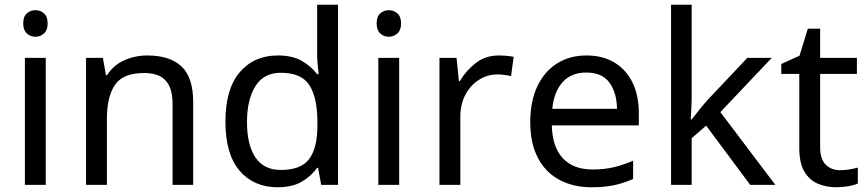

<svg xmlns="http://www.w3.org/2000/svg" viewBox="-20 -780 3661 810"><path d="M173 -536V0H85V-536ZM130 -737Q150 -737 165.5 -723.5Q181 -710 181 -681Q181 -653 165.5 -639Q150 -625 130 -625Q108 -625 93 -639Q78 -653 78 -681Q78 -710 93 -723.5Q108 -737 130 -737Z M601 -546Q697 -546 746 -499.5Q795 -453 795 -349V0H708V-343Q708 -408 679 -440Q650 -472 588 -472Q499 -472 465 -422Q431 -372 431 -278V0H343V-536H414L427 -463H432Q458 -505 504 -525.5Q550 -546 601 -546Z M1151 10Q1051 10 991 -59.5Q931 -129 931 -267Q931 -405 991.5 -475.5Q1052 -546 1152 -546Q1214 -546 1253.5 -523Q1293 -500 1318 -467H1324Q1323 -480 1320.5 -505.5Q1318 -531 1318 -546V-760H1406V0H1335L1322 -72H1318Q1294 -38 1254 -14Q1214 10 1151 10ZM1165 -63Q1250 -63 1284.5 -109.5Q1319 -156 1319 -250V-266Q1319 -366 1286 -419.5Q1253 -473 1164 -473Q1093 -473 1057.5 -416.5Q1022 -360 1022 -265Q1022 -169 1057.5 -116Q1093 -63 1165 -63Z M1664 -536V0H1576V-536ZM1621 -737Q1641 -737 1656.5 -723.5Q1672 -710 1672 -681Q1672 -653 1656.5 -639Q1641 -625 1621 -625Q1599 -625 1584 -639Q1569 -653 1569 -681Q1569 -710 1584 -723.5Q1599 -737 1621 -737Z M2084 -546Q2099 -546 2116.5 -544.5Q2134 -543 2147 -540L2136 -459Q2123 -462 2107.5 -464Q2092 -466 2078 -466Q2037 -466 2001 -443.5Q1965 -421 1943.5 -380.5Q1922 -340 1922 -286V0H1834V-536H1906L1916 -438H1920Q1946 -482 1987 -514Q2028 -546 2084 -546Z M2454 -546Q2523 -546 2572.5 -516Q2622 -486 2648.5 -431.5Q2675 -377 2675 -304V-251H2308Q2310 -160 2354.5 -112.5Q2399 -65 2479 -65Q2530 -65 2569.5 -74.5Q2609 -84 2651 -102V-25Q2610 -7 2570 1.5Q2530 10 2475 10Q2399 10 2340.5 -21Q2282 -52 2249.5 -113.5Q2217 -175 2217 -264Q2217 -352 2246.5 -415Q2276 -478 2329.5 -512Q2383 -546 2454 -546ZM2453 -474Q2390 -474 2353.5 -433.5Q2317 -393 2310 -321H2583Q2582 -389 2551 -431.5Q2520 -474 2453 -474Z M2898 -363Q2898 -347 2896.5 -321Q2895 -295 2894 -276H2898Q2904 -284 2916 -299Q2928 -314 2940.5 -329.5Q2953 -345 2962 -355L3133 -536H3236L3019 -307L3251 0H3145L2959 -250L2898 -197V0H2811V-760H2898Z M3524 -62Q3544 -62 3565 -65.5Q3586 -69 3599 -73V-6Q3585 1 3559 5.5Q3533 10 3509 10Q3467 10 3431.5 -4.5Q3396 -19 3374 -55Q3352 -91 3352 -156V-468H3276V-510L3353 -545L3388 -659H3440V-536H3595V-468H3440V-158Q3440 -109 3463.5 -85.5Q3487 -62 3524 -62Z"/></svg>

Font: Noto Sans New Tai Lue
Style: Regular
Weight: 400
Designer: Monotype Design Team
Foundry: Monotype Imaging Inc.
Version: Version 2.003